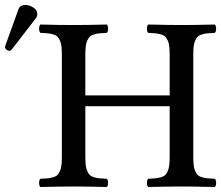

<svg xmlns="http://www.w3.org/2000/svg" viewBox="-45 -745 883 767"><path d="M632.8 -522.9Q632.8 -543.9 631.3 -558.3Q629.9 -572.8 625.2 -582.8Q620.6 -592.8 615.2 -598.4Q609.9 -604 598.6 -607.4Q587.4 -610.8 576.7 -611.8Q565.9 -612.8 546.9 -613.8Q542 -618.2 542 -630.4Q542 -642.6 546.9 -647Q632.8 -645 680.2 -645Q732.9 -645 813 -647Q818.4 -642.6 818.4 -630.4Q818.4 -618.2 813 -613.8Q793.9 -612.8 783.2 -611.8Q772.5 -610.8 761.2 -607.4Q750 -604 744.6 -598.4Q739.3 -592.8 734.6 -582.8Q730 -572.8 728.5 -558.3Q727.1 -543.9 727.1 -522.9V-122.1Q727.1 -101.1 728.5 -86.7Q730 -72.3 734.6 -62Q739.3 -51.8 744.6 -46.1Q750 -40.5 761.2 -37.1Q772.5 -33.7 783.2 -32.7Q793.9 -31.7 813 -30.8Q818.4 -26.4 818.4 -14.4Q818.4 -2.4 813 2Q727.1 0 681.2 0Q634.8 0 546.9 2Q542 -2.4 542 -14.4Q542 -26.4 546.9 -30.8Q565.9 -31.7 576.7 -32.7Q587.4 -33.7 598.6 -37.1Q609.9 -40.5 615.2 -46.1Q620.6 -51.8 625.2 -62Q629.9 -72.3 631.3 -86.7Q632.8 -101.1 632.8 -122.1V-320.8H295.9V-122.1Q295.9 -101.1 297.4 -86.7Q298.8 -72.3 303.5 -62Q308.1 -51.8 313.5 -46.1Q318.8 -40.5 330.1 -37.1Q341.3 -33.7 352.1 -32.7Q362.8 -31.7 381.8 -30.8Q386.7 -26.4 386.7 -14.4Q386.7 -2.4 381.8 2Q295.9 0 250 0Q202.1 0 116.2 2Q111.3 -2.4 111.3 -14.4Q111.3 -26.4 116.2 -30.8Q135.3 -31.7 146 -32.7Q156.7 -33.7 168 -37.1Q179.2 -40.5 184.6 -46.1Q189.9 -51.8 194.6 -62Q199.2 -72.3 200.7 -86.7Q202.1 -101.1 202.1 -122.1V-522.9Q202.1 -543.9 200.7 -558.3Q199.2 -572.8 194.6 -582.8Q189.9 -592.8 184.6 -598.4Q179.2 -604 168 -607.4Q156.7 -610.8 146 -611.8Q135.3 -612.8 116.2 -613.8Q111.3 -618.2 111.3 -630.4Q111.3 -642.6 116.2 -647Q192.4 -645 249 -645Q305.7 -645 381.8 -647Q386.7 -642.6 386.7 -630.4Q386.7 -618.2 381.8 -613.8Q362.8 -612.8 352.1 -611.8Q341.3 -610.8 330.1 -607.4Q318.8 -604 313.5 -598.4Q308.1 -592.8 303.5 -582.8Q298.8 -572.8 297.4 -558.3Q295.9 -543.9 295.9 -522.9V-363.8H632.8ZM57.1 -725.1Q73.2 -725.1 88.6 -714.6Q104 -704.1 104 -689.9Q104 -679.2 98.1 -671.9L3.9 -549.8Q-2 -542 -7.8 -542Q-13.7 -542 -19.3 -546.6Q-24.9 -551.3 -24.9 -556.2Q-24.9 -559.1 -22.9 -564.9L28.8 -708Q34.7 -725.1 57.1 -725.1Z"/></svg>

Font: Common Serif News
Style: Regular
Weight: 450
Designer: Philipp H. Poll, Khaled Hosny
Foundry: Stefan Peev, Context Ltd.
Version: Version 1.026